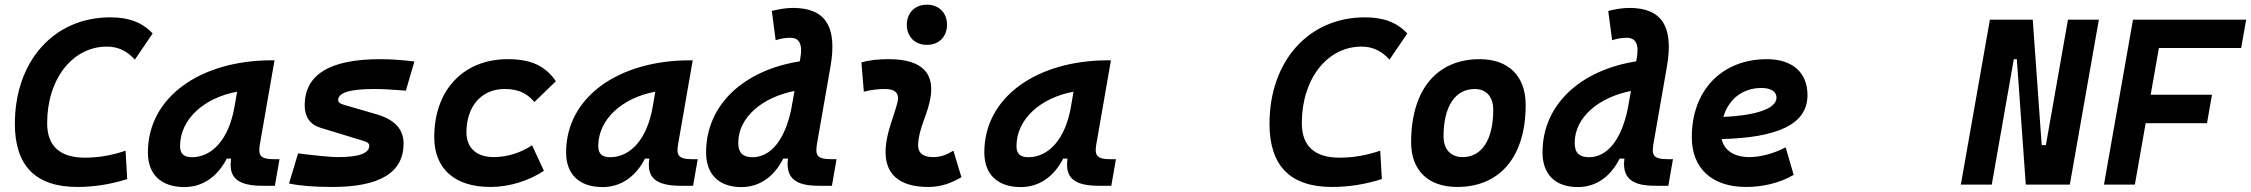

<svg xmlns="http://www.w3.org/2000/svg" viewBox="-20 -776 9461 807"><path d="M305.2 9.8C374.5 9.8 444.8 -1 514.6 -23.4L507.8 -142.6C450.2 -123 393.6 -113.3 337.9 -113.3C231.9 -113.3 178.2 -161.6 178.2 -258.8C178.2 -443.8 284.7 -580.1 429.2 -580.1C475.6 -580.1 512.7 -563 546.9 -525.4L621.6 -635.3C577.6 -682.1 522 -703.1 443.4 -703.1C206.5 -703.1 42.5 -519 42.5 -255.4C42.5 -78.6 130.4 9.8 305.2 9.8Z M754.9 10.3C830.6 10.3 893.6 -32.2 933.1 -109.4H951.2C944.8 -54.2 949.7 4.9 1082 4.9H1135.3L1154.8 -106.9H1131.3C1077.6 -106.9 1064 -120.6 1071.8 -166.5L1133.8 -522.5H1121.6C825.2 -522.5 601.6 -370.1 601.6 -135.3C601.6 -43 657.2 10.3 754.9 10.3ZM786.6 -115.2C752.4 -115.2 736.8 -129.9 736.8 -162.1C736.8 -275.4 838.4 -365.2 976.6 -390.6L965.3 -325.7C941.9 -191.4 872.1 -115.2 786.6 -115.2Z M1377.4 9.8C1577.1 9.8 1676.3 -50.8 1676.3 -172.9C1676.3 -233.4 1638.2 -273.4 1563.5 -295.4L1425.8 -335.4C1410.2 -339.8 1401.4 -345.7 1401.4 -355.5C1401.4 -386.7 1451.7 -401.9 1553.7 -401.9C1587.9 -401.9 1631.8 -399.4 1686 -395L1721.7 -517.6C1669.4 -523.9 1622.1 -527.3 1578.6 -527.3C1366.2 -527.3 1260.7 -462.9 1260.7 -333C1260.7 -285.6 1282.2 -252.4 1327.6 -238.8L1506.8 -184.1C1522.9 -179.2 1532.2 -173.8 1532.2 -163.6C1532.2 -131.3 1488.3 -115.7 1399.4 -115.7C1371.1 -115.7 1315.9 -121.1 1232.9 -131.3L1194.8 -4.9C1239.7 4.9 1300.3 9.8 1377.4 9.8Z M2055.2 -115.7C1982.9 -115.7 1940.9 -153.8 1940.4 -220.2C1940.9 -329.6 2003.9 -401.9 2100.6 -401.9C2156.7 -401.9 2194.3 -385.3 2226.1 -347.2L2316.4 -434.6C2272 -499.5 2211.4 -527.3 2114.3 -527.3C1927.7 -527.3 1805.2 -397.5 1805.2 -199.7C1805.2 -66.9 1891.1 9.8 2041 9.8C2123 9.8 2204.6 -17.1 2266.1 -58.1L2216.3 -165.5C2172.4 -135.7 2113.8 -115.7 2055.2 -115.7Z M2512.7 10.3C2588.4 10.3 2651.4 -32.2 2690.9 -109.4H2709C2702.6 -54.2 2707.5 4.9 2839.8 4.9H2893.1L2912.6 -106.9H2889.2C2835.4 -106.9 2821.8 -120.6 2829.6 -166.5L2891.6 -522.5H2879.4C2583 -522.5 2359.4 -370.1 2359.4 -135.3C2359.4 -43 2415 10.3 2512.7 10.3ZM2544.4 -115.2C2510.3 -115.2 2494.6 -129.9 2494.6 -162.1C2494.6 -275.4 2596.2 -365.2 2734.4 -390.6L2723.1 -325.7C2699.7 -191.4 2629.9 -115.2 2544.4 -115.2Z M3096.2 10.3C3172.4 10.3 3233.4 -32.7 3272 -109.4H3292C3277.8 -4.4 3357.4 4.9 3428.7 4.9H3476.6L3496.1 -106.9H3475.6C3408.2 -106.9 3405.8 -126 3415.5 -180.7L3470.7 -496.6C3500.5 -667.5 3446.8 -742.7 3313 -742.7C3283.2 -742.7 3253.4 -737.3 3224.1 -730L3240.2 -606.9C3262.7 -614.3 3281.2 -617.2 3301.3 -617.2C3339.4 -617.2 3354.5 -590.8 3343.8 -530.8L3341.3 -518.1C3110.8 -481.9 2947.8 -339.4 2947.8 -135.3C2947.8 -43 3001.5 10.3 3096.2 10.3ZM3305.7 -316.9C3278.8 -188.5 3220.2 -115.2 3142.6 -115.2C3102.1 -115.2 3083 -134.3 3083 -175.3C3083 -282.2 3182.6 -366.7 3319.3 -393.6Z M3987.3 -142.6C3953.6 -123 3933.1 -115.7 3900.9 -115.7C3857.9 -115.7 3836.4 -134.8 3838.9 -172.4C3843.3 -234.9 3871.6 -281.2 3886.7 -345.2C3916 -465.3 3858.9 -527.3 3715.8 -527.3C3677.2 -527.3 3638.7 -524.4 3600.6 -513.7L3610.8 -390.6C3640.6 -398.4 3670.4 -401.9 3700.2 -401.9C3743.7 -401.9 3761.7 -382.3 3752 -345.2C3737.8 -288.1 3707 -222.7 3702.6 -153.3C3695.8 -46.4 3756.8 9.8 3881.8 9.8C3939 9.8 3981 -8.3 4021 -31.2ZM3876 -587.4C3926.3 -587.4 3960.4 -621.6 3960.4 -671.9C3960.4 -722.2 3926.3 -756.3 3876 -756.3C3825.7 -756.3 3791.5 -722.2 3791.5 -671.9C3791.5 -621.6 3825.7 -587.4 3876 -587.4Z M4270.5 10.3C4346.2 10.3 4409.2 -32.2 4448.7 -109.4H4466.8C4460.4 -54.2 4465.3 4.9 4597.7 4.9H4650.9L4670.4 -106.9H4647C4593.3 -106.9 4579.6 -120.6 4587.4 -166.5L4649.4 -522.5H4637.2C4340.8 -522.5 4117.2 -370.1 4117.2 -135.3C4117.2 -43 4172.9 10.3 4270.5 10.3ZM4302.2 -115.2C4268.1 -115.2 4252.4 -129.9 4252.4 -162.1C4252.4 -275.4 4354 -365.2 4492.2 -390.6L4481 -325.7C4457.5 -191.4 4387.7 -115.2 4302.2 -115.2Z M5578.6 9.8C5647.9 9.8 5718.3 -1 5788.1 -23.4L5781.2 -142.6C5723.6 -123 5667 -113.3 5611.3 -113.3C5505.4 -113.3 5451.7 -161.6 5451.7 -258.8C5451.7 -443.8 5558.1 -580.1 5702.6 -580.1C5749 -580.1 5786.1 -563 5820.3 -525.4L5895 -635.3C5851.1 -682.1 5795.4 -703.1 5716.8 -703.1C5480 -703.1 5315.9 -519 5315.9 -255.4C5315.9 -78.6 5403.8 9.8 5578.6 9.8Z M6104.5 9.8C6285.6 9.8 6392.6 -118.2 6392.6 -335C6392.6 -456.1 6320.8 -527.3 6199.2 -527.3C6018.1 -527.3 5911.1 -397.5 5911.1 -177.7C5911.1 -60.1 5982.9 9.8 6104.5 9.8ZM6127.9 -115.7C6077.1 -115.7 6047.4 -148.4 6047.4 -203.6C6047.4 -328.1 6096.2 -401.9 6178.2 -401.9C6227.5 -401.9 6256.3 -369.1 6256.3 -314C6256.3 -189.5 6208.5 -115.7 6127.9 -115.7Z M6611.8 10.3C6688 10.3 6749 -32.7 6787.6 -109.4H6807.6C6793.5 -4.4 6873 4.9 6944.3 4.9H6992.2L7011.7 -106.9H6991.2C6923.8 -106.9 6921.4 -126 6931.2 -180.7L6986.3 -496.6C7016.1 -667.5 6962.4 -742.7 6828.6 -742.7C6798.8 -742.7 6769 -737.3 6739.7 -730L6755.9 -606.9C6778.3 -614.3 6796.9 -617.2 6816.9 -617.2C6855 -617.2 6870.1 -590.8 6859.4 -530.8L6856.9 -518.1C6626.5 -481.9 6463.4 -339.4 6463.4 -135.3C6463.4 -43 6517.1 10.3 6611.8 10.3ZM6821.3 -316.9C6794.4 -188.5 6735.8 -115.2 6658.2 -115.2C6617.7 -115.2 6598.6 -134.3 6598.6 -175.3C6598.6 -282.2 6698.2 -366.7 6835 -393.6Z M7333 -115.7C7269 -115.7 7227.1 -143.6 7216.3 -191.4C7452.1 -197.8 7577.1 -253.4 7577.1 -376C7577.1 -471.2 7513.7 -527.3 7406.7 -527.3C7217.3 -527.3 7090.8 -396.5 7090.8 -199.7C7090.8 -67.9 7175.8 9.8 7318.8 9.8C7383.3 9.8 7457 -4.4 7519 -41L7485.4 -156.7C7436 -130.9 7379.9 -115.7 7333 -115.7ZM7223.6 -284.7C7245.6 -359.4 7304.7 -406.2 7383.3 -406.2C7423.8 -406.2 7446.8 -391.1 7446.8 -365.7C7446.8 -320.3 7364.7 -291 7223.6 -284.7Z M8494.6 0H8679.7L8801.8 -693.4H8671.9L8579.1 -166H8561.5L8523.9 -693.4H8343.8L8221.7 0H8351.6L8444.3 -527.3H8457Z M8823.2 0H8953.1L8998.5 -258.3H9256.3L9277.3 -377.9H9019.5L9054.2 -574.2H9399.9L9420.9 -693.4H8945.3L8924.3 -574.2Z"/></svg>

Font: Cascadia Code NF
Style: Bold Italic
Weight: 700
Italic angle: -10°
Monospace: yes
Designer: Aaron Bell
Foundry: Saja Typeworks
Version: Version 2404.023